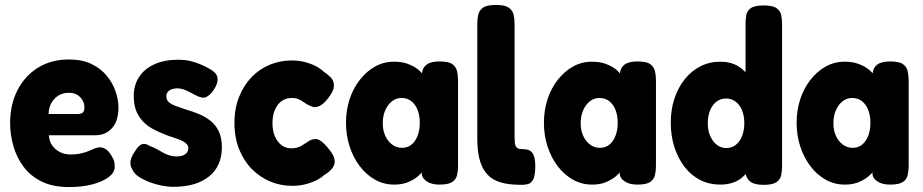

<svg xmlns="http://www.w3.org/2000/svg" viewBox="-20 -740 3739 778"><path d="M260 18Q194 18 148.5 -4.5Q103 -27 75 -65Q47 -103 34 -149Q21 -195 21 -241Q21 -316 50.5 -374Q80 -432 133.5 -465.5Q187 -499 260 -499Q313 -499 351 -480.5Q389 -462 413 -432.5Q437 -403 448.5 -369Q460 -335 460 -304Q460 -250 434 -221Q408 -192 367 -192H178Q179 -169 191 -151.5Q203 -134 222.5 -124Q242 -114 266 -114Q286 -114 301.5 -117Q317 -120 328.5 -124Q340 -128 350 -132.5Q360 -137 368 -140Q376 -143 384 -143Q399 -143 411.5 -133.5Q424 -124 434 -105Q441 -94 443 -84.5Q445 -75 445 -65Q445 -41 420.5 -22.5Q396 -4 354.5 7Q313 18 260 18ZM177 -278H292Q308 -278 315 -283.5Q322 -289 322 -304Q322 -321 314 -334.5Q306 -348 292.5 -356Q279 -364 259 -364Q234 -364 215.5 -352Q197 -340 187 -320.5Q177 -301 177 -278Z M683 17Q660 17 634.5 12Q609 7 584.5 -2.5Q560 -12 541.5 -24.5Q523 -37 516 -54Q509 -65 508.5 -77Q508 -89 513 -102Q518 -115 529 -130Q541 -150 554.5 -155.5Q568 -161 588 -148Q600 -144 613 -137Q626 -130 639 -122.5Q652 -115 666 -110.5Q680 -106 695 -106Q718 -106 730.5 -115Q743 -124 743 -139Q743 -148 737.5 -155Q732 -162 721.5 -167.5Q711 -173 698 -177.5Q685 -182 670 -187Q655 -192 639 -199Q616 -208 595 -220Q574 -232 557.5 -250Q541 -268 531.5 -292Q522 -316 522 -351Q522 -395 543.5 -428Q565 -461 605.5 -479.5Q646 -498 702 -498Q717 -498 733 -496Q749 -494 765 -489Q781 -484 797.5 -477Q814 -470 829 -461Q859 -445 861.5 -423.5Q864 -402 845 -374Q833 -357 820.5 -349.5Q808 -342 797 -345Q783 -348 767 -357Q751 -366 733.5 -374Q716 -382 697 -382Q684 -382 674.5 -378Q665 -374 659.5 -367Q654 -360 654 -350Q654 -338 660.5 -330Q667 -322 678.5 -316.5Q690 -311 705 -306Q720 -301 737 -295Q762 -288 787 -277.5Q812 -267 833 -250.5Q854 -234 866.5 -208Q879 -182 879 -143Q879 -67 827 -25Q775 17 683 17Z M1164 13Q1117 13 1075 -4.5Q1033 -22 1000.5 -55Q968 -88 949 -135Q930 -182 930 -242Q930 -301 949 -348Q968 -395 1000 -428Q1032 -461 1074 -478Q1116 -495 1162 -495Q1193 -495 1219.5 -487.5Q1246 -480 1264.5 -469.5Q1283 -459 1291 -450Q1308 -439 1321 -425.5Q1334 -412 1333 -390Q1332 -379 1326.5 -368Q1321 -357 1311 -344Q1281 -303 1251 -306Q1237 -310 1226.5 -316Q1216 -322 1207.5 -328Q1199 -334 1188.5 -338.5Q1178 -343 1162 -343Q1138 -343 1120.5 -330Q1103 -317 1093.5 -294Q1084 -271 1084 -241Q1084 -211 1093.5 -188.5Q1103 -166 1120 -152.5Q1137 -139 1160 -139Q1171 -139 1180.5 -141Q1190 -143 1197.5 -147Q1205 -151 1210 -155Q1221 -161 1231 -168Q1241 -175 1253 -176Q1267 -179 1282 -167.5Q1297 -156 1315 -133Q1332 -112 1335.5 -94.5Q1339 -77 1328.5 -61Q1318 -45 1291 -29Q1284 -21 1265 -11Q1246 -1 1220 6Q1194 13 1164 13Z M1760 8Q1728 8 1708.5 -5.5Q1689 -19 1689 -39L1696 -50Q1690 -40 1674.5 -26.5Q1659 -13 1635 -2.5Q1611 8 1577 8Q1535 8 1499.5 -12Q1464 -32 1437.5 -67Q1411 -102 1396.5 -147Q1382 -192 1382 -243Q1382 -293 1396.5 -337.5Q1411 -382 1438 -416.5Q1465 -451 1500 -470.5Q1535 -490 1577 -490Q1608 -490 1631.5 -481.5Q1655 -473 1671.5 -460.5Q1688 -448 1695 -435L1690 -443Q1692 -466 1709 -478.5Q1726 -491 1761 -491Q1798 -491 1813 -480Q1828 -469 1832 -451.5Q1836 -434 1836 -414V-68Q1836 -48 1832 -30.5Q1828 -13 1812.5 -2.5Q1797 8 1760 8ZM1609 -141Q1632 -141 1648 -154.5Q1664 -168 1672.5 -191Q1681 -214 1681 -242Q1681 -271 1672.5 -293.5Q1664 -316 1647.5 -329.5Q1631 -343 1607 -343Q1585 -343 1568 -329.5Q1551 -316 1541 -293Q1531 -270 1531 -241Q1531 -212 1541 -190Q1551 -168 1568.5 -154.5Q1586 -141 1609 -141Z M2094 9Q2060 9 2032.5 4.5Q2005 0 1983 -11.5Q1961 -23 1945.5 -44.5Q1930 -66 1922 -99Q1914 -132 1914 -180V-644Q1914 -664 1918 -681Q1922 -698 1937.5 -709Q1953 -720 1990 -720Q2026 -720 2041.5 -709Q2057 -698 2061 -681Q2065 -664 2065 -644V-188Q2065 -173 2066 -163Q2067 -153 2070 -147Q2073 -141 2079 -138.5Q2085 -136 2094 -136Q2107 -136 2119.5 -133Q2132 -130 2140.5 -115Q2149 -100 2149 -65Q2149 -29 2140.5 -13Q2132 3 2119 6Q2106 9 2094 9Z M2562 8Q2530 8 2510.5 -5.5Q2491 -19 2491 -39L2498 -50Q2492 -40 2476.5 -26.5Q2461 -13 2437 -2.5Q2413 8 2379 8Q2337 8 2301.5 -12Q2266 -32 2239.5 -67Q2213 -102 2198.5 -147Q2184 -192 2184 -243Q2184 -293 2198.5 -337.5Q2213 -382 2240 -416.5Q2267 -451 2302 -470.5Q2337 -490 2379 -490Q2410 -490 2433.5 -481.5Q2457 -473 2473.5 -460.5Q2490 -448 2497 -435L2492 -443Q2494 -466 2511 -478.5Q2528 -491 2563 -491Q2600 -491 2615 -480Q2630 -469 2634 -451.5Q2638 -434 2638 -414V-68Q2638 -48 2634 -30.5Q2630 -13 2614.5 -2.5Q2599 8 2562 8ZM2411 -141Q2434 -141 2450 -154.5Q2466 -168 2474.5 -191Q2483 -214 2483 -242Q2483 -271 2474.5 -293.5Q2466 -316 2449.5 -329.5Q2433 -343 2409 -343Q2387 -343 2370 -329.5Q2353 -316 2343 -293Q2333 -270 2333 -241Q2333 -212 2343 -190Q2353 -168 2370.5 -154.5Q2388 -141 2411 -141Z M2898 8Q2854 8 2817.5 -10.5Q2781 -29 2754.5 -63Q2728 -97 2713 -143Q2698 -189 2698 -243Q2698 -296 2713 -341Q2728 -386 2755 -419.5Q2782 -453 2818.5 -471.5Q2855 -490 2898 -490Q2941 -490 2971.5 -471.5Q3002 -453 3021 -419.5Q3040 -386 3049 -340.5Q3058 -295 3058 -242Q3058 -189 3050 -144Q3042 -99 3023 -64.5Q3004 -30 2973.5 -11Q2943 8 2898 8ZM2923 -140Q2945 -140 2961.5 -153Q2978 -166 2987 -189Q2996 -212 2996 -241Q2996 -270 2987 -292.5Q2978 -315 2961 -328Q2944 -341 2922 -341Q2901 -341 2884 -328.5Q2867 -316 2857.5 -293.5Q2848 -271 2848 -240Q2848 -211 2858 -188.5Q2868 -166 2885 -153Q2902 -140 2923 -140ZM3074 9Q3040 9 3023 -2Q3006 -13 3001 -37V-642Q3001 -662 3004 -679Q3007 -696 3022.5 -707Q3038 -718 3074 -718Q3111 -718 3126.5 -707Q3142 -696 3145.5 -679Q3149 -662 3149 -642V-67Q3149 -48 3145.5 -30.5Q3142 -13 3126.5 -2Q3111 9 3074 9Z M3586 8Q3554 8 3534.5 -5.5Q3515 -19 3515 -39L3522 -50Q3516 -40 3500.5 -26.5Q3485 -13 3461 -2.5Q3437 8 3403 8Q3361 8 3325.5 -12Q3290 -32 3263.5 -67Q3237 -102 3222.5 -147Q3208 -192 3208 -243Q3208 -293 3222.5 -337.5Q3237 -382 3264 -416.5Q3291 -451 3326 -470.5Q3361 -490 3403 -490Q3434 -490 3457.5 -481.5Q3481 -473 3497.5 -460.5Q3514 -448 3521 -435L3516 -443Q3518 -466 3535 -478.5Q3552 -491 3587 -491Q3624 -491 3639 -480Q3654 -469 3658 -451.5Q3662 -434 3662 -414V-68Q3662 -48 3658 -30.5Q3654 -13 3638.5 -2.5Q3623 8 3586 8ZM3435 -141Q3458 -141 3474 -154.5Q3490 -168 3498.5 -191Q3507 -214 3507 -242Q3507 -271 3498.5 -293.5Q3490 -316 3473.5 -329.5Q3457 -343 3433 -343Q3411 -343 3394 -329.5Q3377 -316 3367 -293Q3357 -270 3357 -241Q3357 -212 3367 -190Q3377 -168 3394.5 -154.5Q3412 -141 3435 -141Z"/></svg>

Font: Fredoka SemiCondensed SemiBold
Style: Regular
Weight: 600
Width: 4
Designer: Ben Nathan
Foundry: Milena B. Brandão, Ben Nathan
Version: Version 2.001